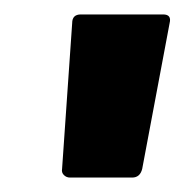

<svg xmlns="http://www.w3.org/2000/svg" viewBox="-20 -719 256 266"><path d="M66 -485 80 -687Q80 -699 92 -699H206Q218 -699 215 -687L177 -485Q174 -473 163 -473H77Q72 -473 68.5 -476.5Q65 -480 66 -485Z"/></svg>

Font: Barlow Condensed
Style: Bold Italic
Weight: 700
Width: 3
Italic angle: -7°
Designer: Jeremy Tribby
Foundry: Tribby Type
Version: Version 1.408